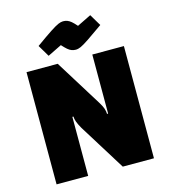

<svg xmlns="http://www.w3.org/2000/svg" viewBox="-122 -936 915 1033"><g transform="rotate(-15 336.0 -419.5)"><path d="M64.6 0V-625H238.4L399.8 -365Q414 -342.2 419.4 -326.4Q424.8 -310.6 425 -296.1H431V-625H607V0H433.3L271.8 -260Q258.4 -283.5 252.7 -299.3Q247.1 -315.2 246.6 -328.9H240.6V0ZM352.9 -673Q340.8 -673 330.1 -676.8Q319.3 -680.6 307.8 -690.4Q296.3 -700.3 280.6 -717.6L202.4 -679.2L163.8 -744.2Q221 -785.4 251.5 -805.3Q282 -825.3 297.5 -831.9Q313 -838.6 324.6 -838.6Q337.4 -838.6 347.9 -834.8Q358.4 -831 369.7 -821.7Q380.9 -812.3 396.8 -794L475 -832.4L513.6 -767.4Q457.6 -727.7 427 -707.2Q396.4 -686.8 381 -679.9Q365.6 -673 352.9 -673Z"/></g></svg>

Font: Changa
Style: Regular
Weight: 400
Designer: Eduardo Rodriguez Tunni
Foundry: Eduardo Rodriguez Tunni
Version: Version 3.003